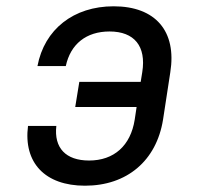

<svg xmlns="http://www.w3.org/2000/svg" viewBox="-20 -580 640 610"><path d="M250 10C383 10 477 -69 498 -200L521 -350C542 -481 474 -560 341 -560C214 -560 121 -487 99 -370H189C204 -440 254 -480 328 -480C407 -480 445 -433 432 -351L427 -320H232L219 -240H414L408 -200C395 -117 342 -70 263 -70C189 -70 151 -110 159 -180H69C54 -63 123 10 250 10Z"/></svg>

Font: JetBrains Mono
Style: Italic
Weight: 400
Italic angle: -9°
Monospace: yes
Designer: Philipp Nurullin, Konstantin Bulenkov
Foundry: JetBrains
Version: Version 2.305